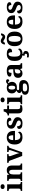

<svg xmlns="http://www.w3.org/2000/svg" viewBox="2874 -3684 1050 6839"><g transform="rotate(-90 3399.5 -265.0)"><path d="M171 -626Q135 -626 110.5 -643.5Q86 -661 86 -698Q86 -736 110.5 -753Q135 -770 171 -770Q206 -770 231.5 -753Q257 -736 257 -698Q257 -661 231.5 -643.5Q206 -626 171 -626ZM17 0V-53H29Q44 -53 60.5 -57.5Q77 -62 88.5 -76Q100 -90 100 -118V-422Q100 -449 88 -462Q76 -475 59.5 -479Q43 -483 29 -483H17V-536H252V-118Q252 -90 263.5 -76Q275 -62 292 -57.5Q309 -53 323 -53H335V0Z M372 0V-53H374Q408 -53 430 -65Q452 -77 452 -122V-418Q452 -460 432.5 -471.5Q413 -483 380 -483H377V-536H587L600 -465H605Q625 -503 648.5 -520.5Q672 -538 699.5 -543.5Q727 -549 758 -549Q835 -549 879 -503Q923 -457 923 -356V-124Q923 -78 939.5 -65.5Q956 -53 990 -53H993V0H771V-329Q771 -394 753 -429Q735 -464 691 -464Q658 -464 639 -442.5Q620 -421 612 -385.5Q604 -350 604 -309V-118Q604 -76 623.5 -64.5Q643 -53 676 -53H679V0Z M1099 -435Q1089 -464 1070.5 -473.5Q1052 -483 1019 -483V-536H1329V-483H1287Q1254 -483 1254 -451Q1254 -439 1257 -427Q1260 -415 1263 -407L1330 -218Q1341 -187 1351.5 -153Q1362 -119 1366 -93Q1371 -117 1379 -147.5Q1387 -178 1394 -198L1462 -399Q1467 -413 1470 -427Q1473 -441 1473 -454Q1473 -471 1462 -477Q1451 -483 1434 -483H1405V-536H1625V-483H1605Q1585 -483 1571 -470.5Q1557 -458 1540 -410L1395 0H1263Z M1931 10Q1804 10 1738 -62.5Q1672 -135 1672 -265Q1672 -406 1737 -477.5Q1802 -549 1920 -549Q2029 -549 2091.5 -488Q2154 -427 2154 -308V-257H1826Q1829 -157 1863.5 -111Q1898 -65 1960 -65Q2012 -65 2048 -88.5Q2084 -112 2101 -146Q2128 -131 2128 -97Q2128 -54 2080 -22Q2032 10 1931 10ZM2001 -321Q2001 -398 1983 -441Q1965 -484 1922 -484Q1880 -484 1855 -442.5Q1830 -401 1828 -321Z M2427 10Q2318 10 2272 -23.5Q2226 -57 2226 -107Q2226 -140 2242 -156Q2258 -172 2280 -177.5Q2302 -183 2319 -183Q2319 -121 2348.5 -85Q2378 -49 2427 -49Q2479 -49 2502.5 -69Q2526 -89 2526 -117Q2526 -150 2500 -171Q2474 -192 2403 -217Q2322 -245 2279 -283.5Q2236 -322 2236 -389Q2236 -469 2295 -508.5Q2354 -548 2451 -548Q2514 -548 2552.5 -534.5Q2591 -521 2608.5 -499.5Q2626 -478 2626 -455Q2626 -421 2602.5 -403.5Q2579 -386 2524 -386Q2524 -436 2502 -463.5Q2480 -491 2436 -491Q2404 -491 2379.5 -475.5Q2355 -460 2355 -429Q2355 -408 2366.5 -392Q2378 -376 2408 -361Q2438 -346 2492 -327Q2559 -304 2601.5 -266.5Q2644 -229 2644 -166Q2644 -83 2587.5 -36.5Q2531 10 2427 10Z M2927 10Q2860 10 2820 -25Q2780 -60 2780 -148V-468H2705V-519Q2737 -519 2762.5 -532Q2788 -545 2803 -561Q2834 -594 2849 -660H2932V-536H3060V-468H2932V-158Q2932 -113 2947.5 -92Q2963 -71 2998 -71Q3018 -71 3035.5 -73.5Q3053 -76 3069 -80V-15Q3053 -8 3016.5 1Q2980 10 2927 10Z M3260 -626Q3224 -626 3199.5 -643.5Q3175 -661 3175 -698Q3175 -736 3199.5 -753Q3224 -770 3260 -770Q3295 -770 3320.5 -753Q3346 -736 3346 -698Q3346 -661 3320.5 -643.5Q3295 -626 3260 -626ZM3106 0V-53H3118Q3133 -53 3149.5 -57.5Q3166 -62 3177.5 -76Q3189 -90 3189 -118V-422Q3189 -449 3177 -462Q3165 -475 3148.5 -479Q3132 -483 3118 -483H3106V-536H3341V-118Q3341 -90 3352.5 -76Q3364 -62 3381 -57.5Q3398 -53 3412 -53H3424V0Z M3677 240Q3443 240 3443 101Q3443 48 3478 19Q3513 -10 3578 -15Q3551 -26 3528 -47.5Q3505 -69 3505 -104Q3505 -137 3530 -162Q3555 -187 3594 -209Q3550 -225 3521 -264Q3492 -303 3492 -364Q3492 -452 3543 -500.5Q3594 -549 3701 -549Q3736 -549 3767 -540Q3798 -531 3820 -518Q3846 -547 3870 -560.5Q3894 -574 3924 -574Q3960 -574 3978 -557Q3996 -540 3996 -517Q3996 -495 3981 -477.5Q3966 -460 3925 -460Q3925 -480 3913 -491Q3901 -502 3887 -502Q3867 -502 3854 -491Q3874 -469 3888.5 -435Q3903 -401 3903 -364Q3903 -288 3854 -238.5Q3805 -189 3701 -189Q3690 -189 3671 -190Q3652 -191 3643 -192Q3629 -186 3618 -172.5Q3607 -159 3607 -141Q3607 -125 3620 -117Q3633 -109 3654 -109H3775Q3875 -109 3921 -68.5Q3967 -28 3967 44Q3967 136 3896 188Q3825 240 3677 240ZM3698 -248Q3738 -248 3752 -279.5Q3766 -311 3766 -365Q3766 -421 3751.5 -455Q3737 -489 3697 -489Q3658 -489 3643 -454Q3628 -419 3628 -364Q3628 -312 3643.5 -280Q3659 -248 3698 -248ZM3679 180Q3767 180 3807 154.5Q3847 129 3847 80Q3847 48 3827 35.5Q3807 23 3766 23H3650Q3630 23 3609.5 28.5Q3589 34 3575 50Q3561 66 3561 99Q3561 180 3679 180Z M4203 10Q4137 10 4091.5 -30Q4046 -70 4046 -153Q4046 -234 4102 -273Q4158 -312 4270 -316L4352 -319V-374Q4352 -424 4341.5 -456Q4331 -488 4290 -488Q4252 -488 4237.5 -457.5Q4223 -427 4223 -380Q4156 -380 4122 -395Q4088 -410 4088 -447Q4088 -484 4116 -506Q4144 -528 4191 -538.5Q4238 -549 4294 -549Q4399 -549 4451.5 -511Q4504 -473 4504 -379V-124Q4504 -83 4517 -68Q4530 -53 4564 -53H4568V0H4382L4361 -69H4352Q4330 -42 4310.5 -24.5Q4291 -7 4266 1.5Q4241 10 4203 10ZM4258 -63Q4301 -63 4326.5 -98Q4352 -133 4352 -191V-266L4307 -263Q4247 -260 4224 -231.5Q4201 -203 4201 -149Q4201 -63 4258 -63Z M4895 10Q4822 10 4766 -16.5Q4710 -43 4678.5 -103.5Q4647 -164 4647 -266Q4647 -374 4679.5 -435.5Q4712 -497 4767.5 -523Q4823 -549 4892 -549Q4989 -549 5039.5 -518.5Q5090 -488 5090 -444Q5090 -423 5079.5 -403.5Q5069 -384 5041 -371.5Q5013 -359 4961 -359Q4961 -394 4955 -423Q4949 -452 4935 -470Q4921 -488 4896 -488Q4867 -488 4845.5 -468.5Q4824 -449 4812.5 -401Q4801 -353 4801 -267Q4801 -166 4829 -115.5Q4857 -65 4920 -65Q4972 -65 5010 -88.5Q5048 -112 5065 -146Q5077 -139 5083 -126.5Q5089 -114 5089 -100Q5089 -75 5068.5 -49.5Q5048 -24 5005.5 -7Q4963 10 4895 10ZM4862 240Q4846 240 4819.5 237Q4793 234 4775 229V168Q4813 176 4843 176Q4872 176 4888 165.5Q4904 155 4904 130Q4904 101 4882.5 91Q4861 81 4829 79L4850 -9H4907L4897 34Q4946 38 4975 62Q5004 86 5004 126Q5004 179 4965 209.5Q4926 240 4862 240Z M5432 10Q5312 10 5243 -59.5Q5174 -129 5174 -270Q5174 -411 5240 -480Q5306 -549 5435 -549Q5555 -549 5624 -480Q5693 -411 5693 -270Q5693 -129 5626.5 -59.5Q5560 10 5432 10ZM5434 -53Q5492 -53 5515 -108.5Q5538 -164 5538 -270Q5538 -377 5514.5 -431Q5491 -485 5433 -485Q5375 -485 5352 -431Q5329 -377 5329 -270Q5329 -164 5352.5 -108.5Q5376 -53 5434 -53ZM5504 -606Q5477 -606 5455 -615.5Q5433 -625 5414.5 -637.5Q5396 -650 5379.5 -659.5Q5363 -669 5347 -669Q5325 -669 5313 -652.5Q5301 -636 5298 -616H5233Q5235 -657 5251.5 -690.5Q5268 -724 5295.5 -744Q5323 -764 5359 -764Q5386 -764 5407.5 -754.5Q5429 -745 5447.5 -732.5Q5466 -720 5482.5 -710.5Q5499 -701 5515 -701Q5537 -701 5549 -717.5Q5561 -734 5564 -754H5629Q5627 -714 5610.5 -680Q5594 -646 5567 -626Q5540 -606 5504 -606Z M6046 10Q5919 10 5853 -62.5Q5787 -135 5787 -265Q5787 -406 5852 -477.5Q5917 -549 6035 -549Q6144 -549 6206.5 -488Q6269 -427 6269 -308V-257H5941Q5944 -157 5978.5 -111Q6013 -65 6075 -65Q6127 -65 6163 -88.5Q6199 -112 6216 -146Q6243 -131 6243 -97Q6243 -54 6195 -22Q6147 10 6046 10ZM6116 -321Q6116 -398 6098 -441Q6080 -484 6037 -484Q5995 -484 5970 -442.5Q5945 -401 5943 -321Z M6542 10Q6433 10 6387 -23.5Q6341 -57 6341 -107Q6341 -140 6357 -156Q6373 -172 6395 -177.5Q6417 -183 6434 -183Q6434 -121 6463.5 -85Q6493 -49 6542 -49Q6594 -49 6617.5 -69Q6641 -89 6641 -117Q6641 -150 6615 -171Q6589 -192 6518 -217Q6437 -245 6394 -283.5Q6351 -322 6351 -389Q6351 -469 6410 -508.5Q6469 -548 6566 -548Q6629 -548 6667.5 -534.5Q6706 -521 6723.5 -499.5Q6741 -478 6741 -455Q6741 -421 6717.5 -403.5Q6694 -386 6639 -386Q6639 -436 6617 -463.5Q6595 -491 6551 -491Q6519 -491 6494.5 -475.5Q6470 -460 6470 -429Q6470 -408 6481.5 -392Q6493 -376 6523 -361Q6553 -346 6607 -327Q6674 -304 6716.5 -266.5Q6759 -229 6759 -166Q6759 -83 6702.5 -36.5Q6646 10 6542 10Z"/></g></svg>

Font: Noto Serif Bengali
Style: Bold
Weight: 700
Designer: Juan Bruce, Universal Thirst, Indian Type Foundry and the Monotype Design Team.
Foundry: Monotype Imaging Inc.
Version: Version 2.003; ttfautohint (v1.8.4.7-5d5b)